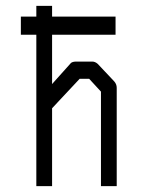

<svg xmlns="http://www.w3.org/2000/svg" viewBox="-20 -686 526 658"><path d="M104.5 -567H51.5V-629H104.5V-666H158.5V-629H376V-567H158.5V-398L223 -470Q228.5 -475 242 -475H296Q306 -475 315 -467L371.5 -407Q380 -397.5 380 -385V-48H326V-372L285.5 -416H253L158.5 -315V-48H104.5Z"/></svg>

Font: 3270 Nerd Font Mono SemCond
Style: Regular
Weight: 400
Monospace: yes
Version: Version 3.0.1;Nerd Fonts 3.1.1